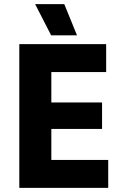

<svg xmlns="http://www.w3.org/2000/svg" viewBox="-20 -915 599 935"><path d="M229 -743H355L293 -895H151ZM74 0H507V-136H230V-287H477V-416H230V-564H497V-700H74Z"/></svg>

Font: Fixel Text Bold
Style: Bold
Weight: 700
Width: 4
Designer: AlfaBravo + MacPaw
Foundry: Kyrylo Tkachov, Marchela Mozhyna, Serhii Makarenko, Maria Weinstein, Zakhar Kryvoshyya
Version: Version 1.211